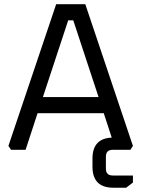

<svg xmlns="http://www.w3.org/2000/svg" viewBox="-20 -710 670 910"><path d="M19.9 -18.5 246.2 -690H384.3L610 -18.5L598.2 0H528.5L471.7 -173.6H158.1L101.3 0H32.3ZM183.4 -250H447.1L327.3 -613.6H303.2ZM418.3 41.5Q418.3 -58 517.8 -58H542.2V0H514.4Q481.9 0 481.9 32.5V89.3Q481.9 121.8 514.4 121.8H610V155.3L577.8 179.7H517.8Q418.3 179.7 418.3 80.2Z"/></svg>

Font: Oxanium ExtraLight
Style: Regular
Weight: 200
Designer: Severin Meyer
Version: Version 2.000